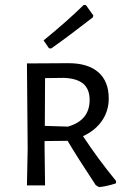

<svg xmlns="http://www.w3.org/2000/svg" viewBox="-20 -757 536 784"><path d="M454 -18C404.7 -78 359.7 -139 319 -201C352.3 -216.3 378.2 -237.3 396.5 -264C414.8 -290.7 424 -321 424 -355C424 -401.7 409.8 -437.3 381.5 -462C353.2 -486.7 312.7 -499 260 -499L90 -498L93 -150L90 0H164L162 -156V-181L256 -182C282 -138 320.3 -77.7 371 -1L384 7C402 5.7 425 0.7 453 -8ZM257 -240 163 -243 164 -438 241 -439C276.3 -437.7 302.7 -429.7 320 -415C337.3 -400.3 346 -378.3 346 -349C346 -293 316.3 -256.7 257 -240ZM361 -694 331 -736 322 -737C278 -693.7 223.3 -645.3 158 -592L180 -560L189 -559C236.3 -592.3 293 -634.7 359 -686Z"/></svg>

Font: Alegreya Sans SC
Style: Regular
Weight: 400
Designer: Juan Pablo del Peral
Foundry: Huerta Tipografica
Version: Version 1.000;PS 001.000;hotconv 1.0.70;makeotf.lib2.5.58329